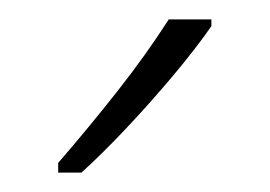

<svg xmlns="http://www.w3.org/2000/svg" viewBox="-20 -784 278 198"><path d="M198 -757Q182 -734 158.5 -706Q135 -678 110 -651.5Q85 -625 64 -606H40V-616Q72 -653 101.5 -690.5Q131 -728 154 -764H198Z"/></svg>

Font: Noto Sans Telugu Condensed ExtraLight
Style: Regular
Weight: 200
Width: 3
Designer: Jelle Bosma - Monotype Design Team
Foundry: Monotype Imaging Inc.
Version: Version 2.005; ttfautohint (v1.8.4.7-5d5b)